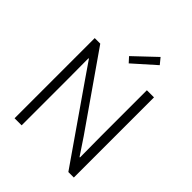

<svg xmlns="http://www.w3.org/2000/svg" viewBox="-253 -1075 1219 1219"><g transform="rotate(45 356.5 -465.5)"><path d="M90.8 -719.7H140.6L481 -231L556.6 -117.7H560.5L559.1 -303.7V-719.7H623V0H573.7L233.9 -489.7L157.2 -601.1H153.3L154.3 -421.4V0H90.8ZM325.7 -793 471.2 -930.7 504.4 -890.1 356.9 -758.8Z"/></g></svg>

Font: Reddit Sans Light
Style: Regular
Weight: 300
Designer: Stephen Hutchings
Foundry: Reddit
Version: Version 1.013